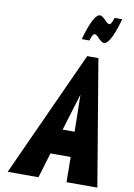

<svg xmlns="http://www.w3.org/2000/svg" viewBox="-114 -1169 868 1240"><g transform="rotate(10 320.5 -549.5)"><path d="M454.2 -954C454.2 -954 477.7 -927 494.2 -927C540.6 -927 583.8 -1099 583.8 -1099H533.7C533.7 -1099 521.6 -1053 508.1 -1053C492.9 -1053 478.8 -1072 478.8 -1072C478.8 -1072 455.2 -1099 438.8 -1099C392.4 -1099 349.1 -927 349.1 -927H399.2C399.2 -927 411.4 -973 424.9 -973C440 -973 454.2 -954 454.2 -954ZM476.1 -825H402.7L26.5 0H228.5L278 -165H410.5L412.5 0H614.5ZM407.3 -330H328.8L402.2 -570H403.1Z"/></g></svg>

Font: Blink
Style: Obl
Weight: 400
Designer: Mew Too
Foundry: Cannot Into Space Fonts
Version: Version 001.000